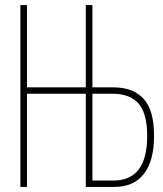

<svg xmlns="http://www.w3.org/2000/svg" viewBox="-20 -734 640 754"><path d="M585 -201Q585 -102 545 -51Q505 0 430 0H317V-366H86V0H60V-714H86V-391H317V-714H343V-391H425Q503 -391 544 -346Q585 -301 585 -201ZM558 -200Q558 -288 524.5 -327Q491 -366 420 -366H343V-25H425Q558 -25 558 -200Z"/></svg>

Font: Noto Sans Mono UI Thin
Style: Regular
Weight: 250
Monospace: yes
Designer: Monotype Design team
Foundry: Monotype Imaging Inc.
Version: Version 1.000